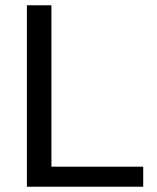

<svg xmlns="http://www.w3.org/2000/svg" viewBox="-20 -708 596 728"><path d="M82 0V-688H175V-76H523V0Z"/></svg>

Font: Libra Sans
Style: Regular
Weight: 400
Foundry: Context Ltd
Version: Version 1.000; ttfautohint (v1.3)